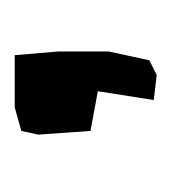

<svg xmlns="http://www.w3.org/2000/svg" viewBox="-6 -49 233 261"><g transform="rotate(-90 110.5 81.5)"><path d="M58 17 63 88 117 98 105 174 139 178 159 168 171 113V44L166 -15H95L63 -6Z"/></g></svg>

Font: Dokdo
Style: Regular
Weight: 400
Version: Version 2.00